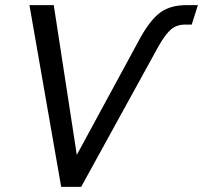

<svg xmlns="http://www.w3.org/2000/svg" viewBox="-20 -730 793 750"><path d="M219 0 95 -710H190L280 -125L529 -584Q569 -655 608 -682.5Q647 -710 709 -710H753L729 -634H704Q671 -634 649 -616Q627 -598 599 -549L297 0Z"/></svg>

Font: Raleway-v4020 Medium
Style: Italic
Weight: 500
Italic angle: -12°
Designer: Matt McInerney, Pablo Impallari, Rodrigo Fuenzalida
Foundry: Matt McInerney, Pablo Impallari, Rodrigo Fuenzalida
Version: Version 4.020;PS 004.020;hotconv 1.0.88;makeotf.lib2.5.64775